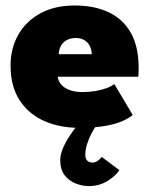

<svg xmlns="http://www.w3.org/2000/svg" viewBox="-20 -442 548 682"><path d="M185 -169.5Q187 -153 198.2 -140.8Q209.5 -128.5 228.2 -121.8Q247 -115 272.5 -115Q297.5 -115 319.5 -118.8Q341.5 -122.5 358.8 -129Q376 -135.5 386 -143.5L451.5 -33.5Q440.5 -24 418.5 -13.5Q396.5 -3 358.2 4.5Q320 12 260.5 12Q191.5 12 136.5 -12.5Q81.5 -37 49.5 -86.2Q17.5 -135.5 17.5 -209.5Q17.5 -269.5 44.5 -317.8Q71.5 -366 122.5 -394.2Q173.5 -422.5 246 -422.5Q315.5 -422.5 366.5 -398.2Q417.5 -374 445 -325Q472.5 -276 472.5 -201Q472.5 -197 472.2 -185Q472 -173 471 -169.5ZM306 -249.5Q305.5 -266 298.8 -279Q292 -292 279.5 -299.5Q267 -307 249 -307Q231.5 -307 218 -300Q204.5 -293 197 -280.2Q189.5 -267.5 188.5 -249.5ZM294.5 219Q273.5 219 250 210.2Q226.5 201.5 210.2 181.2Q194 161 194 126.5Q194 104 207 76.8Q220 49.5 239 23.8Q258 -2 275.5 -21L325 0Q316 11.5 306.2 29.5Q296.5 47.5 289.8 68.2Q283 89 283 108Q283 122 290.2 128.8Q297.5 135.5 308 135.5Q319 135.5 328 128.5Q337 121.5 341.5 115.5L404 162.5Q392.5 181 363.2 200Q334 219 294.5 219Z"/></svg>

Font: League Spartan Thin ExtraBold
Style: Regular
Weight: 800
Version: Version 2.002